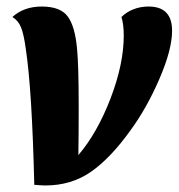

<svg xmlns="http://www.w3.org/2000/svg" viewBox="-20 -550 547 588"><path d="M59 -400Q53 -445 44.5 -466Q36 -487 18 -498Q53 -530 108 -530Q165 -530 187.5 -499.5Q210 -469 216 -400Q221 -350 221 -221Q221 -136 220 -75Q278 -143 318.5 -248.5Q359 -354 359 -441Q359 -475 352 -498Q367 -513 388.5 -521.5Q410 -530 435 -530Q507 -530 507 -456Q507 -398 468 -308Q429 -218 379 -150Q318 -65 258 -23.5Q198 18 119 18Q109 18 85 16Q78 -275 59 -400Z"/></svg>

Font: Sansita
Style: Bold Italic
Weight: 700
Italic angle: -11°
Designer: Pablo Cosgaya
Foundry: Omnibus-Type
Version: Version 1.006